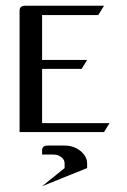

<svg xmlns="http://www.w3.org/2000/svg" viewBox="-20 -458 439 666"><path d="M126 63Q126 46.9 145 46.9H204.1Q235.8 46.9 258.8 65.4Q282.2 84.5 282.2 108.9V125L126 188L204.1 125V108.9Q204.1 95.7 192.4 86.9Q180.7 78.1 165 78.1H126ZM47.9 0V-420.9Q47.9 -438 66.9 -438H340.8L320.8 -405.8H126V-250H282.2L263.2 -219.2H126V-30.8H359.9L340.8 0Z"/></svg>

Font: Hhenum
Style: Regular
Weight: 400
Designer: T. Christopher White
Version: Version 1.0